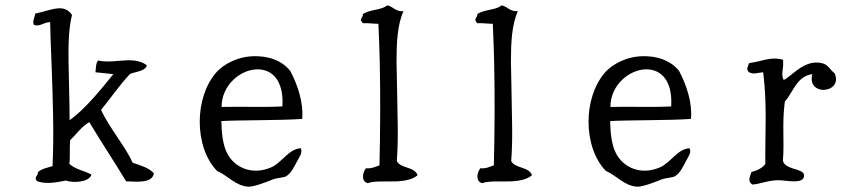

<svg xmlns="http://www.w3.org/2000/svg" viewBox="-20 -685 3218 720"><path d="M557 -35C539 -56 506 -65 477 -75C453 -132 390 -205 359 -273C396 -318 428 -366 468 -408C491 -417 522 -417 531 -439C524 -446 515 -450 506 -453C492 -458 476 -459 459 -459C423 -458 384 -450 348 -458C347 -457 346 -456 345 -454C339 -444 340 -429 338 -414C368 -411 395 -408 405 -407C356 -346 298 -275 241 -234C241 -304 238 -381 237 -454C236 -520 238 -581 250 -629C238 -647 222 -654 204 -654C177 -654 144 -640 112 -634C111 -620 99 -603 108 -591C132 -585 142 -601 168 -602C169 -552 171 -503 173 -454C178 -317 183 -184 177 -62C157 -56 135 -52 122 -39C124 -25 106 -23 118 -6C150 7 193 -1 227 -8C253 2 314 -1 323 -30C298 -45 260 -50 240 -71C244 -100 240 -124 243 -159C267 -182 285 -210 315 -227C360 -151 408 -80 453 -5C469 -5 495 -2 517 -5C537 -8 554 -15 557 -35Z M1113 -239C1119 -297 1097 -366 1068 -420C1056 -434 1042 -446 1026 -454C1002 -467 975 -473 948 -474C913 -476 878 -469 847 -454C824 -443 804 -429 789 -411C749 -364 729 -296 729 -228C729 -158 751 -88 794 -44C834 -27 864 13 912 15C933 16 986 -5 1000 -11C1017 -18 1043 -19 1051 -23C1072 -34 1083 -60 1094 -80C1102 -96 1116 -112 1108 -129C1062 -127 1038 -75 996 -57C922 -26 858 -59 832 -110C815 -143 811 -188 810 -231C877 -235 1026 -233 1113 -239ZM1039 -286C965 -282 893 -286 811 -284C811 -367 883 -425 946 -425C999 -425 1045 -385 1039 -286Z M1546 -28C1534 -61 1483 -52 1468 -81C1475 -170 1470 -255 1469 -354C1469 -386 1467 -421 1467 -454C1467 -524 1470 -592 1493 -643C1463 -641 1455 -660 1432 -665C1410 -646 1365 -650 1341 -632C1342 -618 1324 -614 1341 -598C1363 -599 1389 -595 1399 -596C1401 -550 1403 -502 1404 -454C1407 -324 1406 -190 1403 -65C1388 -60 1374 -52 1352 -54C1338 -34 1335 -5 1359 2C1384 -8 1430 -3 1472 -5C1502 -7 1529 -13 1546 -28Z M1975 -28C1963 -61 1912 -52 1897 -81C1904 -170 1899 -255 1898 -354C1898 -386 1896 -421 1896 -454C1896 -524 1899 -592 1922 -643C1892 -641 1884 -660 1861 -665C1839 -646 1794 -650 1770 -632C1771 -618 1753 -614 1770 -598C1792 -599 1818 -595 1828 -596C1830 -550 1832 -502 1833 -454C1836 -324 1835 -190 1832 -65C1817 -60 1803 -52 1781 -54C1767 -34 1764 -5 1788 2C1813 -8 1859 -3 1901 -5C1931 -7 1958 -13 1975 -28Z M2571 -239C2577 -297 2555 -366 2526 -420C2514 -434 2500 -446 2484 -454C2460 -467 2433 -473 2406 -474C2371 -476 2336 -469 2305 -454C2282 -443 2262 -429 2247 -411C2207 -364 2187 -296 2187 -228C2187 -158 2209 -88 2252 -44C2292 -27 2322 13 2370 15C2391 16 2444 -5 2458 -11C2475 -18 2501 -19 2509 -23C2530 -34 2541 -60 2552 -80C2560 -96 2574 -112 2566 -129C2520 -127 2496 -75 2454 -57C2380 -26 2316 -59 2290 -110C2273 -143 2269 -188 2268 -231C2335 -235 2484 -233 2571 -239ZM2497 -286C2423 -282 2351 -286 2269 -284C2269 -367 2341 -425 2404 -425C2457 -425 2503 -385 2497 -286Z M3110 -410C3091 -425 3085 -443 3063 -448C3035 -455 3010 -447 2989 -435C2960 -418 2937 -394 2919 -385C2908 -403 2918 -426 2917 -454C2917 -456 2916 -459 2916 -461C2881 -471 2854 -462 2820 -454C2810 -452 2800 -450 2789 -448C2785 -435 2776 -426 2789 -414C2808 -405 2817 -412 2842 -414C2857 -289 2849 -206 2850 -70C2838 -54 2820 -46 2798 -40C2794 -24 2781 -7 2801 7C2829 6 2865 -11 2904 -9C2914 -9 2937 -5 2957 -5C2978 -5 2997 -9 2995 -29C2994 -42 2974 -47 2954 -53C2936 -59 2918 -67 2916 -83C2922 -163 2912 -216 2923 -304C2941 -324 2953 -352 2970 -373C2983 -390 3000 -403 3026 -407C3016 -366 3042 -348 3068 -348C3097 -348 3127 -370 3110 -410Z"/></svg>

Font: Yuji Syuku Std R
Style: Regular
Weight: 400
Designer: Kataoka Yuji
Foundry: Kinuta Font Factory
Version: Version 3.000;hotconv 1.0.111;makeotfexe 2.5.65597